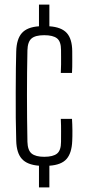

<svg xmlns="http://www.w3.org/2000/svg" viewBox="-20 -820 379 840"><path d="M150.5 0V-95Q99 -99 75.8 -124.8Q52.5 -150.5 51 -203.5Q49.5 -247 49 -303.5Q48.5 -360 48.8 -417.2Q49 -474.5 49.5 -522.2Q50 -570 51 -595.5Q52.5 -649.5 75.8 -675.5Q99 -701.5 150.5 -705V-800H196V-705Q248.5 -701.5 272 -675.8Q295.5 -650 296 -596.5Q296 -579 296.2 -553.2Q296.5 -527.5 295 -501H246Q247 -519.5 247.2 -537.8Q247.5 -556 247.2 -572.2Q247 -588.5 247 -601Q247 -638.5 229.5 -652.2Q212 -666 173.5 -666Q134.5 -666 117.8 -651.5Q101 -637 100 -600Q99 -553.5 98.5 -504.5Q98 -455.5 98 -404.8Q98 -354 98.5 -302.2Q99 -250.5 100 -199.5Q101 -162.5 118.5 -148.2Q136 -134 173.5 -134Q212 -134 229.5 -148Q247 -162 247 -199.5Q247 -219 247.2 -244.2Q247.5 -269.5 246 -300H295Q296.5 -277 296.8 -249.2Q297 -221.5 296 -203.5Q294 -150.5 271.2 -124.5Q248.5 -98.5 196 -95V0Z"/></svg>

Font: Big Shoulders Text ExtraLight
Style: Regular
Weight: 250
Version: Version 2.002